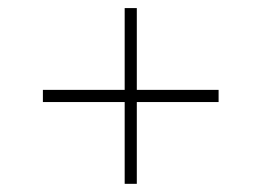

<svg xmlns="http://www.w3.org/2000/svg" viewBox="-20 -450 640 470"><path d="M85 -200.2H285.2V0H314.9V-200.2H515.1V-230H314.9V-430.2H285.2V-230H85Z"/></svg>

Font: Compagnon Light Italic
Style: Regular
Weight: 400
Italic angle: -12°
Designer: Valentin Papon
Foundry: Velvetyne Type Foundry
Version: Version 1.000;PS 001.000;hotconv 1.0.88;makeotf.lib2.5.64775